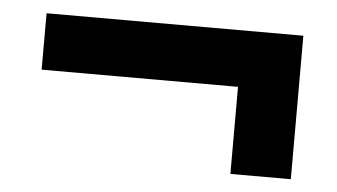

<svg xmlns="http://www.w3.org/2000/svg" viewBox="-33 -496 651 371"><g transform="rotate(5 293.0 -310.0)"><path d="M43.9 -339.8H424.8V-170.9H542V-449.2H43.9Z"/></g></svg>

Font: Cascadia Code PL SemiBold
Style: Regular
Weight: 600
Monospace: yes
Designer: Aaron Bell
Foundry: Saja Typeworks
Version: Version 2404.023